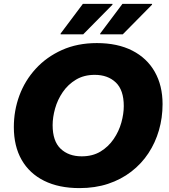

<svg xmlns="http://www.w3.org/2000/svg" viewBox="-20 -953 866 985"><path d="M51 -301Q51 -386 79.5 -463Q108 -540 163.5 -600.5Q219 -661 298 -696.5Q377 -732 477 -732Q583 -732 658.5 -693.5Q734 -655 774 -584.5Q814 -514 814 -419Q814 -349 795.5 -285Q777 -221 741.5 -167Q706 -113 653.5 -72.5Q601 -32 534.5 -10Q468 12 388 12Q282 12 206.5 -25.5Q131 -63 91 -133Q51 -203 51 -301ZM250 -311Q250 -229 291 -190Q332 -151 399 -151Q455 -151 495.5 -175.5Q536 -200 563 -239.5Q590 -279 602.5 -324Q615 -369 615 -409Q615 -491 574 -530Q533 -569 466 -569Q411 -569 370 -544.5Q329 -520 302 -480.5Q275 -441 262.5 -396Q250 -351 250 -311ZM494 -777V-781L608 -933H760V-929L610 -777ZM291 -777V-781L405 -933H557V-929L407 -777Z"/></svg>

Font: Kufam ExtraBold
Style: Italic
Weight: 800
Italic angle: -11°
Designer: Artur Schmal
Foundry: Original Type
Version: Version 1.301; ttfautohint (v1.8.3)